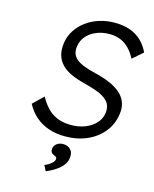

<svg xmlns="http://www.w3.org/2000/svg" viewBox="-136 -797 899 1122"><g transform="rotate(15 313.5 -235.5)"><path d="M306 10Q253 10 208 -5Q163 -20 128 -50Q93 -80 70 -124L132 -184Q170 -117 215.5 -90Q261 -63 323 -63Q368 -63 407 -78Q446 -93 471 -120Q496 -147 501 -182Q504 -205 499 -223Q494 -241 481 -255Q468 -269 448 -280Q428 -291 400.5 -300Q373 -309 339 -318Q290 -330 254 -346.5Q218 -363 195 -387Q172 -411 163 -442.5Q154 -474 160 -517Q166 -558 188.5 -593Q211 -628 245.5 -653.5Q280 -679 324 -693Q368 -707 416 -707Q470 -707 510.5 -692.5Q551 -678 580 -650Q609 -622 627 -583L565 -529Q548 -562 525 -586Q502 -610 472.5 -622.5Q443 -635 405 -635Q361 -635 325 -620Q289 -605 266.5 -578.5Q244 -552 239 -518Q235 -493 241.5 -473.5Q248 -454 265.5 -439.5Q283 -425 312.5 -413.5Q342 -402 385 -392Q435 -380 474 -363Q513 -346 539.5 -322.5Q566 -299 577 -268Q588 -237 582 -197Q573 -135 535.5 -88.5Q498 -42 439 -16Q380 10 306 10ZM251 236 234 203Q250 196 262.5 187.5Q275 179 282.5 170.5Q290 162 291 153Q292 145 288 140.5Q284 136 274 133Q261 128 256 119Q251 110 253 97Q256 79 271.5 67.5Q287 56 309 56Q339 56 355.5 75Q372 94 367 125Q365 143 356 158.5Q347 174 332 187.5Q317 201 297 213Q277 225 251 236Z"/></g></svg>

Font: Lexend Light
Style: Italic
Weight: 300
Italic angle: -8.13011°
Designer: Bonnie Shaver-Troup, Thomas Jockin
Foundry: Lexend
Version: Version 1.007